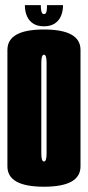

<svg xmlns="http://www.w3.org/2000/svg" viewBox="-20 -721 342 746"><path d="M150.8 4.5Q8.8 4.5 8.8 -74.5Q8.8 -153.5 8.8 -300.7Q8.8 -447.9 8.8 -527.1Q8.8 -606.4 150.8 -606.4Q292.8 -606.4 292.8 -527.1Q292.8 -447.9 292.8 -300.7Q292.8 -153.5 292.8 -74.5Q292.8 4.5 150.8 4.5ZM150.8 -93.5Q161 -93.5 161 -124.6Q161 -155.8 161 -300.7Q161 -445.6 161 -477Q161 -508.4 150.8 -508.4Q140.5 -508.4 140.5 -477Q140.5 -445.6 140.5 -300.7Q140.5 -155.8 140.5 -124.6Q140.5 -93.5 150.8 -93.5ZM150.7 -618.8Q125.5 -618.8 109 -629.4Q92.5 -640 84.6 -658.6Q76.6 -677.2 76.6 -701H138.6Q138.6 -687.9 140.1 -680.2Q141.5 -672.6 144.1 -669.4Q146.8 -666.2 150.9 -666.2Q155.2 -666.2 157.9 -669.6Q160.6 -673 161.6 -680.7Q162.6 -688.4 162.6 -701H224.9Q224.9 -677.2 216.8 -658.6Q208.8 -640 192.3 -629.4Q175.9 -618.8 150.7 -618.8Z"/></svg>

Font: Anybody UltraCondensed Thin
Style: Regular
Weight: 100
Width: 1
Designer: Tyler Finck
Foundry: Etcetera Type Company
Version: Version 1.110